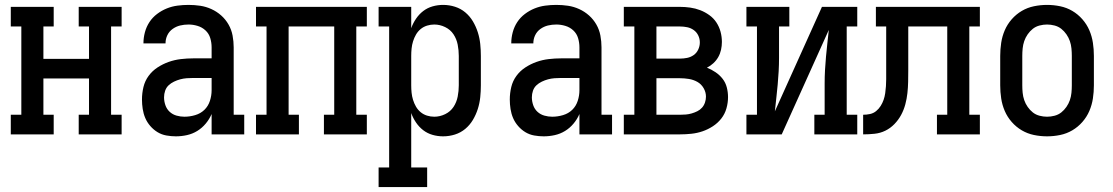

<svg xmlns="http://www.w3.org/2000/svg" viewBox="-20 -548 4540 783"><path d="M24 0V-80H67V-440H24V-520H199V-440H157V-308H343V-440H301V-520H476V-440H433V-80H476V0H301V-80H343V-228H157V-80H199V0Z M697 8Q678 8 658.5 4.5Q639 1 622.5 -9Q606 -19 593 -34Q580 -49 572.5 -66.5Q565 -84 562 -103.5Q559 -123 559 -142Q559 -168 565 -193Q571 -218 586 -238.5Q601 -259 622.5 -273Q644 -287 668 -295.5Q692 -304 717.5 -307Q743 -310 768 -310H843V-355Q843 -374 837.5 -392.5Q832 -411 818 -424Q804 -437 785.5 -442.5Q767 -448 749 -448Q731 -448 714.5 -444Q698 -440 684 -430Q670 -420 662.5 -404.5Q655 -389 655 -371H565V-372Q565 -394 571 -416.5Q577 -439 589.5 -458Q602 -477 620.5 -491Q639 -505 660 -513.5Q681 -522 703.5 -525Q726 -528 749 -528Q773 -528 796.5 -524.5Q820 -521 842 -511Q864 -501 882 -485Q900 -469 912 -448Q924 -427 928.5 -403Q933 -379 933 -355V-80H976V0H843V-83Q834 -62 819 -44Q804 -26 784.5 -14Q765 -2 742.5 3Q720 8 697 8ZM732 -72Q754 -72 776 -78.5Q798 -85 813.5 -100Q829 -115 836 -136.5Q843 -158 843 -180V-230H768Q755 -230 741.5 -229Q728 -228 715 -224.5Q702 -221 689.5 -215Q677 -209 667.5 -200Q658 -191 653.5 -178Q649 -165 649 -151Q649 -135 654.5 -119Q660 -103 672 -92Q684 -81 700 -76.5Q716 -72 732 -72Z M1024 0V-80H1067V-440H1024V-520H1476V-440H1433V-80H1476V0H1301V-80H1343V-440H1157V-80H1199V0Z M1524 215V135H1567V-440H1524V-520H1657V-433Q1664 -453 1676.5 -471.5Q1689 -490 1706 -503Q1723 -516 1744 -522Q1765 -528 1787 -528Q1812 -528 1835.5 -520.5Q1859 -513 1877.5 -497.5Q1896 -482 1908.5 -461Q1921 -440 1928.5 -416.5Q1936 -393 1938.5 -368.5Q1941 -344 1941 -320V-200Q1941 -176 1938.5 -151.5Q1936 -127 1928.5 -103.5Q1921 -80 1908.5 -59Q1896 -38 1877.5 -22.5Q1859 -7 1835.5 0.5Q1812 8 1787 8Q1765 8 1744 2Q1723 -4 1706 -17Q1689 -30 1676.5 -48.5Q1664 -67 1657 -87V135H1722V215ZM1751 -72Q1774 -72 1795.5 -82.5Q1817 -93 1829.5 -112Q1842 -131 1846.5 -154Q1851 -177 1851 -200V-320Q1851 -343 1846.5 -366Q1842 -389 1829.5 -408Q1817 -427 1795.5 -437.5Q1774 -448 1751 -448Q1736 -448 1721.5 -443.5Q1707 -439 1695.5 -429.5Q1684 -420 1676.5 -407Q1669 -394 1664.5 -379.5Q1660 -365 1658.5 -350Q1657 -335 1657 -320V-200Q1657 -185 1658.5 -170Q1660 -155 1664.5 -140.5Q1669 -126 1676.5 -113Q1684 -100 1695.5 -90.5Q1707 -81 1721.5 -76.5Q1736 -72 1751 -72Z M2197 8Q2178 8 2158.5 4.5Q2139 1 2122.5 -9Q2106 -19 2093 -34Q2080 -49 2072.5 -66.5Q2065 -84 2062 -103.5Q2059 -123 2059 -142Q2059 -168 2065 -193Q2071 -218 2086 -238.5Q2101 -259 2122.5 -273Q2144 -287 2168 -295.5Q2192 -304 2217.5 -307Q2243 -310 2268 -310H2343V-355Q2343 -374 2337.5 -392.5Q2332 -411 2318 -424Q2304 -437 2285.5 -442.5Q2267 -448 2249 -448Q2231 -448 2214.5 -444Q2198 -440 2184 -430Q2170 -420 2162.5 -404.5Q2155 -389 2155 -371H2065V-372Q2065 -394 2071 -416.5Q2077 -439 2089.5 -458Q2102 -477 2120.5 -491Q2139 -505 2160 -513.5Q2181 -522 2203.5 -525Q2226 -528 2249 -528Q2273 -528 2296.5 -524.5Q2320 -521 2342 -511Q2364 -501 2382 -485Q2400 -469 2412 -448Q2424 -427 2428.5 -403Q2433 -379 2433 -355V-80H2476V0H2343V-83Q2334 -62 2319 -44Q2304 -26 2284.5 -14Q2265 -2 2242.5 3Q2220 8 2197 8ZM2232 -72Q2254 -72 2276 -78.5Q2298 -85 2313.5 -100Q2329 -115 2336 -136.5Q2343 -158 2343 -180V-230H2268Q2255 -230 2241.5 -229Q2228 -228 2215 -224.5Q2202 -221 2189.5 -215Q2177 -209 2167.5 -200Q2158 -191 2153.5 -178Q2149 -165 2149 -151Q2149 -135 2154.5 -119Q2160 -103 2172 -92Q2184 -81 2200 -76.5Q2216 -72 2232 -72Z M2524 0V-80H2567V-440H2524V-520H2753Q2774 -520 2795 -517Q2816 -514 2835.5 -506.5Q2855 -499 2872.5 -486.5Q2890 -474 2901.5 -456.5Q2913 -439 2918.5 -418.5Q2924 -398 2924 -377Q2924 -361 2920.5 -345Q2917 -329 2909 -315Q2901 -301 2889 -290Q2877 -279 2863 -272Q2881 -265 2898 -253.5Q2915 -242 2927 -226.5Q2939 -211 2944 -191.5Q2949 -172 2949 -152Q2949 -129 2942.5 -106Q2936 -83 2921.5 -64.5Q2907 -46 2887 -33Q2867 -20 2845 -12.5Q2823 -5 2799.5 -2.5Q2776 0 2753 0ZM2753 -309Q2768 -309 2782.5 -312Q2797 -315 2809 -323.5Q2821 -332 2827.5 -346Q2834 -360 2834 -375Q2834 -390 2827.5 -403.5Q2821 -417 2809 -425.5Q2797 -434 2782.5 -437Q2768 -440 2753 -440H2657V-309ZM2657 -80H2753Q2765 -80 2777 -81Q2789 -82 2801 -85.5Q2813 -89 2824 -94.5Q2835 -100 2843 -109Q2851 -118 2855 -130Q2859 -142 2859 -154Q2859 -172 2849.5 -188.5Q2840 -205 2824 -214Q2808 -223 2789.5 -226Q2771 -229 2753 -229H2657Z M3024 0V-80H3067V-440H3024V-520H3199V-440H3157V-312Q3157 -285 3155.5 -257.5Q3154 -230 3151.5 -203Q3149 -176 3146 -149Q3143 -122 3140 -94L3332 -520H3476V-440H3433V-80H3476V0H3301V-80H3343V-208Q3343 -235 3344.5 -262.5Q3346 -290 3348.5 -317Q3351 -344 3354 -371Q3357 -398 3360 -426L3168 0Z M3500 0V-80Q3514 -80 3528 -83Q3542 -86 3553 -95Q3564 -104 3571.5 -116Q3579 -128 3583.5 -141Q3588 -154 3590 -168Q3592 -182 3593 -196.5Q3594 -211 3594 -225Q3594 -239 3594 -253V-440H3552V-520H3976V-440H3933V-80H3976V0H3801V-80H3843V-440H3684V-261Q3684 -237 3683.5 -214Q3683 -191 3680.5 -168Q3678 -145 3672 -122.5Q3666 -100 3655 -79.5Q3644 -59 3627.5 -42Q3611 -25 3590.5 -15Q3570 -5 3546.5 -2.5Q3523 0 3500 0Z M4250 8Q4223 8 4196.5 2.5Q4170 -3 4147 -16.5Q4124 -30 4106 -50.5Q4088 -71 4077.5 -95.5Q4067 -120 4063 -146.5Q4059 -173 4059 -200V-320Q4059 -347 4063 -373.5Q4067 -400 4077.5 -424.5Q4088 -449 4106 -469.5Q4124 -490 4147 -503.5Q4170 -517 4196.5 -522.5Q4223 -528 4250 -528Q4277 -528 4303.5 -522.5Q4330 -517 4353 -503.5Q4376 -490 4394 -469.5Q4412 -449 4422.5 -424.5Q4433 -400 4437 -373.5Q4441 -347 4441 -320V-200Q4441 -173 4437 -146.5Q4433 -120 4422.5 -95.5Q4412 -71 4394 -50.5Q4376 -30 4353 -16.5Q4330 -3 4303.5 2.5Q4277 8 4250 8ZM4250 -72Q4265 -72 4280.5 -76Q4296 -80 4308 -89.5Q4320 -99 4329 -112Q4338 -125 4343 -139.5Q4348 -154 4349.5 -169.5Q4351 -185 4351 -200V-320Q4351 -335 4349.5 -350.5Q4348 -366 4343 -380.5Q4338 -395 4329 -408Q4320 -421 4308 -430.5Q4296 -440 4280.5 -444Q4265 -448 4250 -448Q4235 -448 4219.5 -444Q4204 -440 4192 -430.5Q4180 -421 4171 -408Q4162 -395 4157 -380.5Q4152 -366 4150.5 -350.5Q4149 -335 4149 -320V-200Q4149 -185 4150.5 -169.5Q4152 -154 4157 -139.5Q4162 -125 4171 -112Q4180 -99 4192 -89.5Q4204 -80 4219.5 -76Q4235 -72 4250 -72Z"/></svg>

Font: Iosevka Curly Slab Medium
Style: Regular
Weight: 500
Monospace: yes
Designer: Belleve Invis
Foundry: Belleve Invis
Version: Version 22.1.2; ttfautohint (v1.8.4)